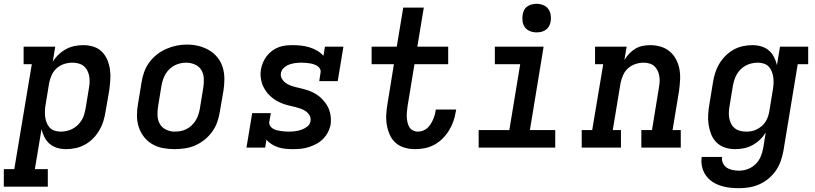

<svg xmlns="http://www.w3.org/2000/svg" viewBox="-61 -775 4281 1008"><path d="M-41 205V113H14L106 -438H63V-530H229L216 -451Q229 -472 247 -489Q265 -506 286.5 -517.5Q308 -529 331 -533.5Q354 -538 377 -538Q405 -538 431 -529.5Q457 -521 475 -502.5Q493 -484 503 -459.5Q513 -435 516.5 -408.5Q520 -382 518 -354Q516 -326 512 -298L493 -188Q489 -163 481.5 -138.5Q474 -114 460.5 -91Q447 -68 428 -48.5Q409 -29 385.5 -16Q362 -3 336.5 2.5Q311 8 286 8Q262 8 239.5 1.5Q217 -5 200 -19.5Q183 -34 172.5 -54.5Q162 -75 157 -97L122 113H190V205ZM258 -84Q274 -84 289.5 -87.5Q305 -91 319.5 -98.5Q334 -106 346 -117.5Q358 -129 367 -143Q376 -157 380.5 -172.5Q385 -188 388 -203L406 -313Q409 -329 409.5 -345.5Q410 -362 407 -377Q404 -392 397 -405.5Q390 -419 378 -428.5Q366 -438 351 -442Q336 -446 319 -446Q319 -446 319 -446Q319 -446 319 -446Q297 -446 275.5 -439Q254 -432 237 -417Q220 -402 210.5 -381Q201 -360 197 -339L179 -229Q176 -212 175 -195.5Q174 -179 176 -163Q178 -147 183.5 -132Q189 -117 199.5 -105.5Q210 -94 225.5 -89Q241 -84 258 -84Z M854 8Q823 8 792.5 2Q762 -4 737 -19Q712 -34 694 -57.5Q676 -81 667 -109.5Q658 -138 658 -169.5Q658 -201 664 -232L682 -342Q686 -369 695.5 -396Q705 -423 722 -446.5Q739 -470 762.5 -488.5Q786 -507 812.5 -518.5Q839 -530 866 -535.5Q893 -541 921 -541Q953 -541 982.5 -533.5Q1012 -526 1037.5 -511Q1063 -496 1081.5 -472.5Q1100 -449 1108.5 -420.5Q1117 -392 1117 -360.5Q1117 -329 1112 -298L1093 -188Q1089 -161 1079.5 -134Q1070 -107 1053 -83.5Q1036 -60 1013 -41.5Q990 -23 963.5 -11.5Q937 0 909 4Q881 8 854 8ZM856 -84Q872 -84 888 -87Q904 -90 918.5 -97.5Q933 -105 945.5 -117Q958 -129 966.5 -143Q975 -157 980 -172Q985 -187 988 -203L1006 -313Q1010 -338 1009 -362.5Q1008 -387 996.5 -406.5Q985 -426 963 -436Q941 -446 917 -446Q901 -446 885.5 -442.5Q870 -439 855.5 -431.5Q841 -424 829 -412.5Q817 -401 808.5 -387Q800 -373 795 -357.5Q790 -342 787 -327L769 -217Q765 -193 766 -168.5Q767 -144 778 -124.5Q789 -105 810.5 -94.5Q832 -84 856 -84Q856 -84 856 -84Q856 -84 856 -84Z M1476 8Q1457 8 1437 6Q1417 4 1399 -2Q1381 -8 1365 -18Q1349 -28 1338 -42L1331 0H1233L1263 -181H1361L1353 -136Q1351 -125 1356.5 -115.5Q1362 -106 1370.5 -100.5Q1379 -95 1389.5 -92Q1400 -89 1410.5 -87.5Q1421 -86 1432 -85Q1443 -84 1454 -84Q1471 -84 1487.5 -86Q1504 -88 1520.5 -93.5Q1537 -99 1552 -110.5Q1567 -122 1569 -139Q1572 -155 1564.5 -168.5Q1557 -182 1545 -190.5Q1533 -199 1519 -204Q1505 -209 1490 -213Q1475 -217 1460.5 -220Q1446 -223 1431.5 -228Q1417 -233 1403.5 -239.5Q1390 -246 1378 -254.5Q1366 -263 1355.5 -273Q1345 -283 1336.5 -295Q1328 -307 1321.5 -320Q1315 -333 1311.5 -348Q1308 -363 1307 -378.5Q1306 -394 1309 -410Q1312 -429 1319.5 -446.5Q1327 -464 1339 -480Q1351 -496 1367 -508Q1383 -520 1401.5 -527Q1420 -534 1438.5 -536Q1457 -538 1475 -538Q1498 -538 1520.5 -535.5Q1543 -533 1564 -526.5Q1585 -520 1604 -509Q1623 -498 1637 -482L1645 -530H1742L1712 -349H1615L1622 -394Q1624 -405 1618.5 -414.5Q1613 -424 1604.5 -429Q1596 -434 1586 -437.5Q1576 -441 1565 -442.5Q1554 -444 1543.5 -445Q1533 -446 1522 -446Q1506 -446 1490 -444Q1474 -442 1458.5 -436.5Q1443 -431 1430 -419.5Q1417 -408 1414 -392Q1411 -376 1418.5 -362.5Q1426 -349 1437.5 -340.5Q1449 -332 1463 -326.5Q1477 -321 1492 -317.5Q1507 -314 1521.5 -310.5Q1536 -307 1550.5 -302.5Q1565 -298 1578.5 -291.5Q1592 -285 1604 -277Q1616 -269 1626.5 -258.5Q1637 -248 1646 -236.5Q1655 -225 1661.5 -211.5Q1668 -198 1671.5 -184Q1675 -170 1676 -154Q1677 -138 1675 -123Q1671 -101 1661 -81.5Q1651 -62 1635.5 -46Q1620 -30 1600 -19.5Q1580 -9 1559.5 -2.5Q1539 4 1518 6Q1497 8 1476 8Z M2118 8Q2089 8 2062 0Q2035 -8 2015.5 -25.5Q1996 -43 1985 -68Q1974 -93 1969.5 -121Q1965 -149 1967 -177.5Q1969 -206 1974 -234L2007 -438H1890V-530H2022L2056 -735H2164L2130 -530H2292V-438H2115L2079 -219Q2077 -205 2075.5 -190.5Q2074 -176 2074.5 -162Q2075 -148 2078 -134Q2081 -120 2087.5 -108.5Q2094 -97 2106.5 -90.5Q2119 -84 2133 -84Q2146 -84 2158.5 -88.5Q2171 -93 2181 -101.5Q2191 -110 2198.5 -121.5Q2206 -133 2211.5 -145Q2217 -157 2220.5 -169Q2224 -181 2226 -194Q2226 -195 2226.5 -196.5Q2227 -198 2227 -200H2334Q2333 -197 2333 -194.5Q2333 -192 2332 -190Q2328 -164 2319.5 -139Q2311 -114 2296.5 -90.5Q2282 -67 2262.5 -47.5Q2243 -28 2219 -15Q2195 -2 2169 3Q2143 8 2118 8Z M2452 0V-92H2613L2670 -438H2537V-530H2793L2721 -92H2854V0ZM2756 -605Q2738 -605 2721.5 -611.5Q2705 -618 2695 -631.5Q2685 -645 2682.5 -662.5Q2680 -680 2683 -698Q2685 -711 2691 -722.5Q2697 -734 2708 -741.5Q2719 -749 2731.5 -752Q2744 -755 2756 -755Q2774 -755 2790.5 -748.5Q2807 -742 2817 -728.5Q2827 -715 2830 -697.5Q2833 -680 2830 -662Q2828 -649 2821.5 -637.5Q2815 -626 2804.5 -618.5Q2794 -611 2781.5 -608Q2769 -605 2756 -605Z M2993 0V-92H3048L3106 -438H3063V-530H3229L3217 -460Q3228 -478 3242.5 -493.5Q3257 -509 3275 -519.5Q3293 -530 3313 -534Q3333 -538 3352 -538Q3381 -538 3408 -530Q3435 -522 3455.5 -504.5Q3476 -487 3488.5 -463Q3501 -439 3506 -412Q3511 -385 3509.5 -356Q3508 -327 3504 -298L3470 -92H3513V0H3306V-92H3362L3398 -313Q3401 -329 3402 -344.5Q3403 -360 3400.5 -375Q3398 -390 3391.5 -404Q3385 -418 3374.5 -427.5Q3364 -437 3349 -441.5Q3334 -446 3318 -446Q3297 -446 3275.5 -439Q3254 -432 3237 -417Q3220 -402 3210.5 -381Q3201 -360 3197 -339L3156 -92H3199V0Z M3819 213Q3793 213 3768 210Q3743 207 3719.5 199Q3696 191 3676.5 177.5Q3657 164 3643.5 144Q3630 124 3624.5 99Q3619 74 3623 49H3730Q3727 66 3734.5 81.5Q3742 97 3755 105.5Q3768 114 3785 117.5Q3802 121 3819 121Q3842 121 3865 112.5Q3888 104 3905.5 87Q3923 70 3932.5 47.5Q3942 25 3946 2L3959 -79Q3946 -58 3928 -41Q3910 -24 3888.5 -12.5Q3867 -1 3844 3.5Q3821 8 3798 8Q3770 8 3744.5 -0.5Q3719 -9 3700.5 -27.5Q3682 -46 3672.5 -70.5Q3663 -95 3659 -121.5Q3655 -148 3657 -176Q3659 -204 3664 -232L3682 -342Q3686 -367 3693.5 -391.5Q3701 -416 3714.5 -439Q3728 -462 3747.5 -481.5Q3767 -501 3790 -514Q3813 -527 3838.5 -532.5Q3864 -538 3889 -538Q3913 -538 3935.5 -531.5Q3958 -525 3975 -510.5Q3992 -496 4002.5 -475.5Q4013 -455 4018 -433L4034 -530H4182V-438H4127L4052 17Q4047 44 4038 70Q4029 96 4013 119.5Q3997 143 3974.5 162Q3952 181 3926 192.5Q3900 204 3873 208.5Q3846 213 3819 213ZM3856 -84Q3871 -84 3885 -86.5Q3899 -89 3912.5 -96Q3926 -103 3938 -113Q3950 -123 3958 -136Q3966 -149 3971 -163Q3976 -177 3978 -191L3996 -301Q3999 -318 4000 -334.5Q4001 -351 3999 -367Q3997 -383 3991.5 -398Q3986 -413 3975.5 -424.5Q3965 -436 3949.5 -441Q3934 -446 3917 -446Q3902 -446 3886 -442.5Q3870 -439 3855.5 -431.5Q3841 -424 3829 -412.5Q3817 -401 3808.5 -387Q3800 -373 3795 -357.5Q3790 -342 3787 -327L3769 -217Q3766 -201 3765.5 -184.5Q3765 -168 3768 -153Q3771 -138 3778 -124.5Q3785 -111 3797 -101.5Q3809 -92 3824.5 -88Q3840 -84 3856 -84Q3856 -84 3856 -84Q3856 -84 3856 -84Z"/></svg>

Font: Iosevka Curly Slab SmBdExObl
Style: Regular
Weight: 600
Width: 7
Italic angle: -9°
Monospace: yes
Designer: Belleve Invis
Foundry: Belleve Invis
Version: Version 11.1.0; ttfautohint (v1.8.3)